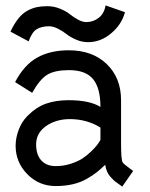

<svg xmlns="http://www.w3.org/2000/svg" viewBox="-20 -689 558 714"><path d="M156.2 -666Q180.7 -666 203.1 -656.7Q225.6 -647.5 239.3 -636.5Q252.9 -625.5 269.8 -616.2Q286.6 -606.9 300.8 -606.9Q326.7 -606.9 347.2 -622.8Q367.7 -638.7 372.6 -668.9L444.8 -643.6Q432.6 -598.1 393.6 -565.2Q354.5 -532.2 307.6 -532.2Q284.7 -532.2 263.2 -541.5Q241.7 -550.8 227.8 -561.8Q213.9 -572.8 196 -582Q178.2 -591.3 162.1 -591.3Q135.3 -591.3 117.2 -580.8Q99.1 -570.3 86.4 -535.2L19 -571.3Q32.2 -600.1 47.9 -619.6Q63.5 -639.2 81.5 -648.9Q99.6 -658.7 116.9 -662.4Q134.3 -666 156.2 -666ZM114.3 -151.9Q114.3 -113.8 133.5 -92.5Q152.8 -71.3 187 -71.3Q215.8 -71.3 242.4 -79.8Q269 -88.4 286.1 -99.4Q303.2 -110.4 319.1 -126Q335 -141.6 341.3 -150.1Q347.7 -158.7 353.5 -168.5V-214.8Q302.7 -246.1 238.8 -246.1Q187 -245.6 150.6 -219.7Q114.3 -193.8 114.3 -151.9ZM430.2 -155.3Q430.2 -92.8 436.5 -84.5Q439.5 -80.6 445.6 -75.7Q451.7 -70.8 461.2 -63.7Q470.7 -56.6 475.1 -53.2L434.6 4.9Q431.2 2 419.7 -5.9Q408.2 -13.7 403.3 -18.3Q398.4 -22.9 390.6 -31.5Q382.8 -40 378.2 -51Q373.5 -62 371.1 -76.2Q353.5 -59.1 339.1 -47.9Q324.7 -36.6 301.8 -23.4Q278.8 -10.3 250 -3.7Q221.2 2.9 187 2.9Q125 2.9 81.5 -41.3Q38.1 -85.4 38.1 -147Q38.1 -175.8 49.3 -205.8Q60.5 -235.8 81.5 -257.3Q114.3 -290.5 150.9 -303.5Q187.5 -316.4 234.9 -316.4Q313 -316.4 353.5 -291.5Q353.5 -361.8 325.9 -395Q298.3 -428.2 236.8 -428.2Q184.6 -428.2 156.5 -411.6Q128.4 -395 99.6 -343.8L36.1 -383.8Q69.8 -447.8 118.4 -474.9Q167 -502 235.8 -502Q323.7 -502 377 -450.7Q430.2 -399.4 430.2 -316.4Z"/></svg>

Font: Fantasque Sans Mono
Style: Regular
Weight: 400
Monospace: yes
Designer: Jany Belluz
Version: Version 1.8.0 ; ttfautohint (v1.8.2)